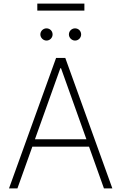

<svg xmlns="http://www.w3.org/2000/svg" viewBox="-20 -1050 676 1070"><path d="M77.1 0 160.2 -232.6H476.2L559.3 0H606.2L343.8 -727.3H292.6L30.2 0ZM174.7 -273.8 316.4 -670.1H320L461.6 -273.8ZM450.3 -1029.8H187.9V-991.1H450.3ZM239 -823.9C258.2 -823.9 273.1 -839.8 273.1 -858C273.1 -877.1 258.2 -892 239 -892C220.9 -892 204.9 -877.1 204.9 -858C204.9 -839.8 220.9 -823.9 239 -823.9ZM398.1 -823.9C417.3 -823.9 432.2 -839.8 432.2 -858C432.2 -877.1 417.3 -892 398.1 -892C380 -892 364 -877.1 364 -858C364 -839.8 380 -823.9 398.1 -823.9Z"/></svg>

Font: Karasuma Gothic
Style: Thin
Weight: 200
Designer: Rasmus Andersson / Ryoko Ishizuka
Foundry: rsms
Version: Version 1.00